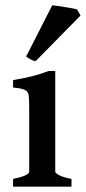

<svg xmlns="http://www.w3.org/2000/svg" viewBox="-20 -696 320 716"><path d="M28.8 0V-28.8Q88.9 -41 88.9 -56.2V-293Q88.9 -323.7 87.2 -339.1Q85.4 -354.5 73 -360.6Q60.5 -366.7 28.8 -369.6V-397.5Q64.5 -402.8 98.4 -411.4Q132.3 -419.9 161.1 -431.2H186V-56.2Q186 -50.8 200 -43Q213.9 -35.2 246.6 -28.8V0ZM112.8 -467.8Q104.5 -468.8 93.5 -474.9Q82.5 -481 77.6 -485.4L174.8 -676.3Q182.1 -675.8 201.9 -672.9Q221.7 -669.9 241.2 -666.5Q260.7 -663.1 267.6 -660.6L280.3 -638.2Z"/></svg>

Font: Dai Banna SIL Medium
Style: Regular
Weight: 500
Designer: Victor Gaultney
Foundry: SIL International
Version: Version 4.000